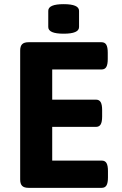

<svg xmlns="http://www.w3.org/2000/svg" viewBox="-20 -903 586 923"><path d="M77 -40V-660Q77 -681 86.5 -690.5Q96 -700 117 -700H468Q484 -700 491 -688Q498 -676 498 -650V-619Q498 -593 491 -581Q484 -569 468 -569H231V-424H441Q457 -424 464 -412Q471 -400 471 -374V-343Q471 -317 464 -305Q457 -293 441 -293H231V-131H469Q485 -131 492 -119Q499 -107 499 -81V-50Q499 -24 492 -12Q485 0 469 0H117Q96 0 86.5 -9.5Q77 -19 77 -40ZM212 -773V-851Q212 -883 286 -883Q360 -883 360 -851V-773Q360 -741 286 -741Q212 -741 212 -773Z"/></svg>

Font: Asap-Bold
Style: Bold
Weight: 700
Designer: Pablo Cosgaya
Foundry: Omnibus-Type
Version: Version 2.000; ttfautohint (v1.8)